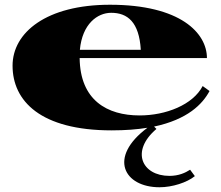

<svg xmlns="http://www.w3.org/2000/svg" viewBox="-20 -535 931 810"><path d="M451 15C509 15 559 11 602 4C434 129 503 255 653 255C707 255 769 235 802 208L782 181C762 194 734 207 695 207C578 207 530 102 640 9L630 -1C771 -31 834 -95 864 -151L835 -172C794 -93 680 -48 569 -48C432 -48 318 -112 316 -290H853C853 -395 742 -515 444 -515C176 -515 33 -398 33 -258C33 -109 151 15 451 15ZM317 -325C327 -434 391 -481 449 -481C518 -481 567 -442 574 -325Z"/></svg>

Font: Sprat Extended Black
Style: Regular
Weight: 900
Width: 9
Designer: Ethan Nakache
Foundry: Collletttivo
Version: Version 2.000;Glyphs 3.2 (3217)